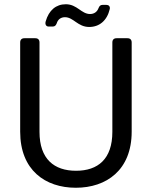

<svg xmlns="http://www.w3.org/2000/svg" viewBox="-20 -877 715 904"><path d="M75 -677V-257C75 -76 193 7 337 7C481 7 600 -76 600 -257V-677C600 -690 593 -697 580 -697H529C516 -697 509 -690 509 -677V-256C509 -128 441 -73 338 -73C235 -73 166 -128 166 -256V-677C166 -690 159 -697 146 -697H95C82 -697 75 -690 75 -677ZM290 -857C244 -857 210 -829 195 -776C191 -761 198 -752 209 -752H228C238 -752 243 -757 247 -767C253 -787 268 -796 286 -796C326 -796 346 -750 400 -750C447 -750 484 -779 497 -835C499 -847 492 -854 481 -854H463C453 -854 448 -849 444 -839C437 -820 422 -811 404 -811C363 -811 343 -857 290 -857Z"/></svg>

Font: Arvore Sans
Style: Regular
Weight: 400
Designer: Jonny Pinhorn (Latin) Dan Schunck (customization for Arvore)
Version: Version 1.000;Glyphs 3.3 (3305)